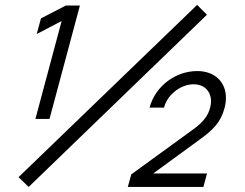

<svg xmlns="http://www.w3.org/2000/svg" viewBox="-20 -742 974 762"><path d="M762.3 -722.5 53.7 -39 93.7 0 801.3 -683.5ZM120.5 -270H176.5L297.1 -720H241.1L142.5 -669L125.8 -607L224.6 -658.5ZM767.6 -184.5C824.6 -225.5 855.4 -254.5 871.2 -313.5C874.9 -327.5 876.7 -340.9 876.7 -353.5C876.7 -416.1 832.8 -460 763 -460C676 -460 596.4 -400 573.6 -315H631.1C642.6 -363.5 694.9 -407.5 748.4 -407.5C790.9 -407.5 817.5 -379.5 817.5 -340.2C817.5 -331.9 816.3 -323.1 813.8 -314C806.5 -286.5 790.5 -260.5 749.5 -230.5L501.1 -50L487.2 0H787.2L801.5 -53.5H588Z"/></svg>

Font: Manrope
Style: RegularItalic
Weight: 400
Italic angle: -15°
Designer: Mikhail Sharanda
Foundry: Mikhail Sharanda
Version: Version 4.502;hotconv 1.0.109;makeotfexe 2.5.65596